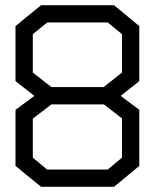

<svg xmlns="http://www.w3.org/2000/svg" viewBox="-20 -721 599 743"><path d="M421 2H139L40 -79V-296L113 -350L40 -407V-620L139 -701H421L519 -620V-407L447 -350L519 -296V-79ZM452 -589 397 -634H163L107 -589V-440L179 -384H381L452 -440ZM452 -263 382 -317H179L107 -262V-111L162 -65H397L452 -111Z"/></svg>

Font: Turret Road Medium
Style: Regular
Weight: 500
Designer: Noponies
Foundry: Noponies
Version: Version 1.001; ttfautohint (v1.8)